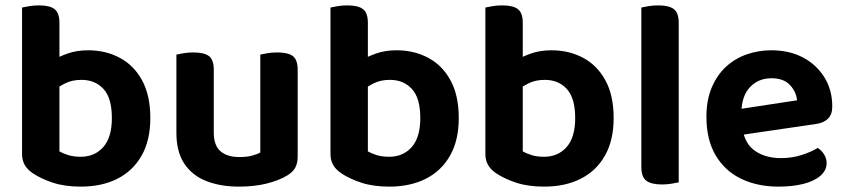

<svg xmlns="http://www.w3.org/2000/svg" viewBox="-20 -679 3149 714"><path d="M308 -492Q373 -492 425.5 -464Q478 -436 508.5 -380Q539 -324 539 -240Q539 -157 506.5 -100Q474 -43 416 -14Q358 15 281 15Q221 15 177 0.5Q133 -14 103 -34Q82 -48 72 -65.5Q62 -83 62 -106V-426H201V-116Q213 -109 233 -102.5Q253 -96 280 -96Q332 -96 364 -132Q396 -168 396 -240Q396 -314 365 -348Q334 -382 283 -382Q249 -382 223.5 -369.5Q198 -357 180 -342L175 -454Q198 -468 231.5 -480Q265 -492 308 -492ZM201 -393H62V-651Q71 -653 88 -656Q105 -659 125 -659Q165 -659 183 -645Q201 -631 201 -594Z M636 -185V-259H775V-186Q775 -138 800 -116.5Q825 -95 870 -95Q899 -95 918.5 -100.5Q938 -106 948 -112V-259H1087V-97Q1087 -73 1078.5 -56.5Q1070 -40 1049 -27Q1018 -8 972 3.5Q926 15 869 15Q799 15 746.5 -6Q694 -27 665 -71Q636 -115 636 -185ZM1087 -213H948V-476Q957 -478 974 -481Q991 -484 1011 -484Q1051 -484 1069 -470.5Q1087 -457 1087 -419ZM775 -213H636V-476Q645 -478 662 -481Q679 -484 699 -484Q739 -484 757 -470.5Q775 -457 775 -419Z M1455 -492Q1520 -492 1572.5 -464Q1625 -436 1655.5 -380Q1686 -324 1686 -240Q1686 -157 1653.5 -100Q1621 -43 1563 -14Q1505 15 1428 15Q1368 15 1324 0.5Q1280 -14 1250 -34Q1229 -48 1219 -65.5Q1209 -83 1209 -106V-426H1348V-116Q1360 -109 1380 -102.5Q1400 -96 1427 -96Q1479 -96 1511 -132Q1543 -168 1543 -240Q1543 -314 1512 -348Q1481 -382 1430 -382Q1396 -382 1370.5 -369.5Q1345 -357 1327 -342L1322 -454Q1345 -468 1378.5 -480Q1412 -492 1455 -492ZM1348 -393H1209V-651Q1218 -653 1235 -656Q1252 -659 1272 -659Q1312 -659 1330 -645Q1348 -631 1348 -594Z M2031 -492Q2096 -492 2148.5 -464Q2201 -436 2231.5 -380Q2262 -324 2262 -240Q2262 -157 2229.5 -100Q2197 -43 2139 -14Q2081 15 2004 15Q1944 15 1900 0.5Q1856 -14 1826 -34Q1805 -48 1795 -65.5Q1785 -83 1785 -106V-426H1924V-116Q1936 -109 1956 -102.5Q1976 -96 2003 -96Q2055 -96 2087 -132Q2119 -168 2119 -240Q2119 -314 2088 -348Q2057 -382 2006 -382Q1972 -382 1946.5 -369.5Q1921 -357 1903 -342L1898 -454Q1921 -468 1954.5 -480Q1988 -492 2031 -492ZM1924 -393H1785V-651Q1794 -653 1811 -656Q1828 -659 1848 -659Q1888 -659 1906 -645Q1924 -631 1924 -594Z M2365 -264 2504 -260V-1Q2495 1 2478 4Q2461 7 2441 7Q2402 7 2383.5 -7Q2365 -21 2365 -58ZM2504 -188 2365 -192V-651Q2374 -653 2391 -656Q2408 -659 2428 -659Q2468 -659 2486 -645Q2504 -631 2504 -594Z M2694 -171 2688 -267 2944 -306Q2941 -338 2917.5 -363Q2894 -388 2849 -388Q2801 -388 2770 -356Q2739 -324 2737 -264L2741 -201Q2750 -143 2789 -117Q2828 -91 2884 -91Q2926 -91 2962.5 -103Q2999 -115 3021 -129Q3035 -120 3044.5 -105Q3054 -90 3054 -73Q3054 -45 3030.5 -25Q3007 -5 2967 5Q2927 15 2875 15Q2797 15 2736.5 -14Q2676 -43 2641.5 -101Q2607 -159 2607 -245Q2607 -307 2627 -354Q2647 -401 2680.5 -431.5Q2714 -462 2757.5 -477Q2801 -492 2848 -492Q2916 -492 2966.5 -465Q3017 -438 3046 -391Q3075 -344 3075 -283Q3075 -253 3059 -237.5Q3043 -222 3015 -218Z"/></svg>

Font: BalooTamma2Bold
Style: Bold
Weight: 700
Designer: Divya Kowshik, Shuchita Grover and Ek Type
Foundry: Ek Type
Version: Version 1.700